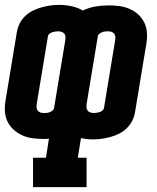

<svg xmlns="http://www.w3.org/2000/svg" viewBox="-23 -560 643 785"><path d="M112 205V85H165L177 7Q172 8 166 8Q160 8 154 8Q131 8 109 5Q87 2 67.5 -7Q48 -16 32 -30.5Q16 -45 7 -64.5Q-2 -84 -3 -106.5Q-4 -129 0 -151L46 -429Q49 -447 57.5 -464Q66 -481 80 -494.5Q94 -508 111.5 -516.5Q129 -525 147 -530Q165 -535 182.5 -537.5Q200 -540 219 -540Q245 -540 270 -534.5Q295 -529 316 -517Q341 -529 367.5 -533.5Q394 -538 421 -538Q444 -538 466 -535Q488 -532 508 -523Q528 -514 543.5 -499.5Q559 -485 568 -465.5Q577 -446 578 -423.5Q579 -401 575 -379L529 -101Q526 -83 517.5 -66Q509 -49 495 -35.5Q481 -22 464 -13.5Q447 -5 428.5 0Q410 5 392.5 7.5Q375 10 357 10Q344 10 332 8.5Q320 7 308 5L295 85H331V205ZM156 -98Q163 -98 169 -98.5Q175 -99 181 -101.5Q187 -104 192 -108Q197 -112 198 -118L244 -396Q245 -403 244.5 -410.5Q244 -418 239.5 -423Q235 -428 228 -430Q221 -432 214 -432Q208 -432 202 -431Q196 -430 190 -428Q184 -426 179 -422Q174 -418 173 -412L127 -134Q126 -127 126.5 -120Q127 -113 131.5 -107.5Q136 -102 142.5 -100Q149 -98 156 -98ZM361 -98Q367 -98 373 -99Q379 -100 385 -102Q391 -104 396 -108Q401 -112 402 -118L448 -396Q449 -403 448.5 -410Q448 -417 443.5 -422.5Q439 -428 432.5 -430Q426 -432 419 -432Q413 -432 407 -431.5Q401 -431 395 -428.5Q389 -426 383.5 -422Q378 -418 377 -412L331 -134Q330 -127 331 -119.5Q332 -112 336 -107Q340 -102 347 -100Q354 -98 361 -98Z"/></svg>

Font: Iosevka Slab HvExObl
Style: Regular
Weight: 900
Width: 7
Italic angle: -9°
Monospace: yes
Designer: Belleve Invis
Foundry: Belleve Invis
Version: Version 11.1.1; ttfautohint (v1.8.3)